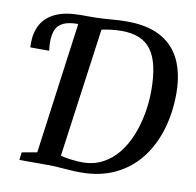

<svg xmlns="http://www.w3.org/2000/svg" viewBox="-83 -836 948 930"><g transform="rotate(10 391.0 -371.5)"><path d="M373.5 8Q345 8 317.2 6Q289.5 4 262.8 2Q236 0 209.5 0H70.5L75 -38L149.5 -51.5L237 -698L222 -720.5L243 -743H313Q351.5 -744 390.5 -747.5Q429.5 -751 467.5 -751Q548 -751 604.5 -729Q661 -707 696 -666.5Q731 -626 747.2 -570.8Q763.5 -515.5 763.5 -450Q763.5 -352.5 738 -269Q712.5 -185.5 663 -123.2Q613.5 -61 540.8 -26.5Q468 8 373.5 8ZM372 -41.5Q428 -41.5 472 -64.8Q516 -88 548 -128.2Q580 -168.5 600.5 -219.8Q621 -271 631.2 -327.8Q641.5 -384.5 641.5 -440.5Q641.5 -509 630.5 -558.5Q619.5 -608 596.5 -639.8Q573.5 -671.5 537.2 -686.5Q501 -701.5 450 -701.5Q424.5 -701.5 398.5 -698.2Q372.5 -695 352.5 -690.5L265 -55Q288.5 -49 318.5 -45.2Q348.5 -41.5 372 -41.5ZM28.5 -546Q28 -551.5 27.8 -556.2Q27.5 -561 27.5 -568Q27.5 -620 49.2 -659.5Q71 -699 118.5 -721Q166 -743 243 -743L237 -698Q190.5 -698 164.2 -685.5Q138 -673 127.8 -648.5Q117.5 -624 117.5 -588Q117.5 -576 118.5 -566Q119.5 -556 121 -546Z"/></g></svg>

Font: Merriweather 36pt Medium
Style: Italic
Weight: 500
Italic angle: -7.8°
Version: Version 2.101